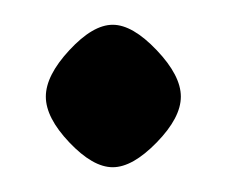

<svg xmlns="http://www.w3.org/2000/svg" viewBox="-20 -302 185 155"><path d="M71 -282Q87 -282 106.5 -261.5Q126 -241 126 -224Q126 -207 106.5 -187Q87 -167 71 -167Q55 -167 36 -187Q17 -207 17 -224Q17 -241 36 -261.5Q55 -282 71 -282Z"/></svg>

Font: Katibeh
Style: Regular
Weight: 400
Designer: Arabic design by Kourosh Beigpour, Latin design by Eduardo Tunni, engineering by Lasse Fister
Version: Version 1.0010g